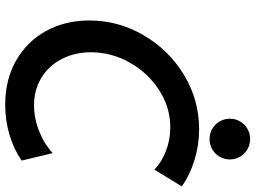

<svg xmlns="http://www.w3.org/2000/svg" viewBox="-140 -820 969 728"><g transform="rotate(90 344.0 -456.5)"><path d="M58.1 -311.5Q58.1 -420.9 114 -516.8Q169.9 -612.8 264.6 -670.2Q359.4 -727.5 470.2 -727.5Q530.3 -727.5 586.7 -710.2Q643.1 -692.9 687.5 -662.1L623.5 -557.6Q596.2 -585 553.2 -601.6Q510.3 -618.2 463.4 -618.2Q387.7 -618.2 322 -575.7Q256.3 -533.2 217.5 -463.9Q178.7 -394.5 178.7 -317.4Q178.7 -255.9 204.1 -206.8Q229.5 -157.7 275.1 -129.6Q320.8 -101.6 379.4 -101.6Q428.7 -101.6 477.1 -120.6Q525.4 -139.6 561 -172.4L589.4 -54.7Q546.9 -24.9 491.7 -8.5Q436.5 7.8 377.4 7.8Q282.2 7.8 209.7 -33.7Q137.2 -75.2 97.7 -147.7Q58.1 -220.2 58.1 -311.5ZM430.7 -844.2Q430.7 -865.2 440.9 -882.8Q451.2 -900.4 468.8 -910.6Q486.3 -920.9 507.8 -920.9Q528.8 -920.9 546.6 -910.6Q564.5 -900.4 574.7 -882.8Q585 -865.2 585 -844.2Q585 -823.2 574.7 -805.4Q564.5 -787.6 546.6 -777.3Q528.8 -767.1 507.8 -767.1Q486.3 -767.1 468.8 -777.3Q451.2 -787.6 440.9 -805.4Q430.7 -823.2 430.7 -844.2Z"/></g></svg>

Font: Reddit Sans Chocolate SemiBold
Style: Italic
Weight: 600
Italic angle: -11.25°
Designer: Stephen Hutchings
Version: Version 1.013